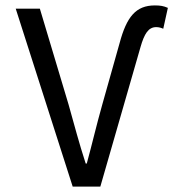

<svg xmlns="http://www.w3.org/2000/svg" viewBox="-20 -688 640 708"><path d="M248 0H350L498 -514C512 -563 527 -588 556 -588C567 -588 575 -585 582 -582L599 -659C583 -666 571 -668 551 -668C481 -668 447 -626 421 -529L357 -302C335 -224 321 -162 300 -85H296C271 -162 255 -224 233 -302L127 -656H38Z"/></svg>

Font: Hasklig
Style: Regular
Weight: 400
Monospace: yes
Designer: Paul D. Hunt, Teo Tuominen
Foundry: Adobe Systems Incorporated
Version: Version 2.030;PS 1.0;hotconv 16.6.51;makeotf.lib2.5.65220